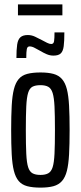

<svg xmlns="http://www.w3.org/2000/svg" viewBox="-20 -849 369 877"><path d="M165 8Q129 8 104.5 1.5Q80 -5 65.5 -22Q51 -39 43.5 -68.5Q36 -98 33.5 -144Q31 -190 31 -255Q31 -320 33.5 -366Q36 -412 43.5 -441.5Q51 -471 65.5 -488Q80 -505 104.5 -511.5Q129 -518 165 -518Q200 -518 224 -511.5Q248 -505 263 -488Q278 -471 285.5 -441.5Q293 -412 295.5 -366Q298 -320 298 -255Q298 -190 295.5 -144Q293 -98 285.5 -68.5Q278 -39 263 -22Q248 -5 224 1.5Q200 8 165 8ZM165 -50Q187 -50 200.5 -57.5Q214 -65 220.5 -85.5Q227 -106 229 -147Q231 -188 231 -255Q231 -322 229 -362.5Q227 -403 220.5 -424Q214 -445 200.5 -452.5Q187 -460 165 -460Q142 -460 128.5 -453Q115 -446 108.5 -425Q102 -404 100 -363Q98 -322 98 -255Q98 -188 100 -147Q102 -106 108.5 -85.5Q115 -65 128.5 -57.5Q142 -50 165 -50ZM55 -584Q55 -623 58.5 -646Q62 -669 73.5 -679Q85 -689 107 -689Q124 -689 140 -681.5Q156 -674 171 -666Q184 -659 195 -653.5Q206 -648 214 -648Q225 -648 227 -661Q229 -674 229 -701H274Q274 -661 271 -638Q268 -615 257.5 -605Q247 -595 224 -595Q208 -595 193 -601.5Q178 -608 163 -617Q150 -624 138 -630.5Q126 -637 115 -637Q105 -637 102.5 -625Q100 -613 100 -584ZM62 -779V-829H265V-779Z"/></svg>

Font: Saira UltraCondensed Medium
Style: Regular
Weight: 500
Width: 1
Designer: Hector Gatti with collaboration of the Omnibus-Type team
Foundry: Omnibus-Type
Version: Version 1.101